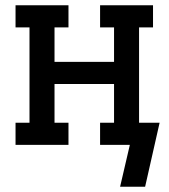

<svg xmlns="http://www.w3.org/2000/svg" viewBox="-20 -550 640 729"><path d="M436 159 473 0H360V-84H413V-231H187V-84H240V0H39V-84H92V-446H39V-530H240V-446H187V-315H413V-446H360V-530H561V-446H508V-84H586L531 159Z"/></svg>

Font: Iosevka Slab Medium Extended
Style: Regular
Weight: 500
Width: 7
Monospace: yes
Designer: Belleve Invis
Foundry: Belleve Invis
Version: Version 11.1.1; ttfautohint (v1.8.3)